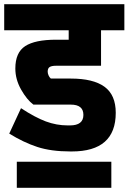

<svg xmlns="http://www.w3.org/2000/svg" viewBox="-30 -694 612 914"><path d="M197 -353Q197 -345 201 -335.5Q205 -326 212 -320H307Q414 -320 467.5 -281Q521 -242 521 -157Q521 27 312 27H305Q213 27 147.5 5.5Q82 -16 14 -58L70 -179Q137 -135 188 -116Q239 -97 292 -97H303Q367 -97 367 -147Q367 -196 307 -196H129Q98 -219 70.5 -267.5Q43 -316 43 -368Q43 -444 90 -474.5Q137 -505 237 -505H297V-550H-10V-674H562V-550H451V-381H237Q216 -381 206.5 -375Q197 -369 197 -353ZM50 76H500V200H50Z"/></svg>

Font: Biryani Black
Style: Regular
Weight: 900
Designer: Dan Reynolds and Mathieu Reguer
Foundry: Dan Reynolds and Mathieu Reguer
Version: Version 1.004; ttfautohint (v1.1) -l 5 -r 5 -G 72 -x 0 -D la